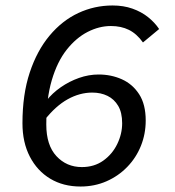

<svg xmlns="http://www.w3.org/2000/svg" viewBox="-20 -669 640 701"><path d="M274 12Q211 12 163.5 -16.5Q116 -45 89 -97Q62 -149 62 -219Q62 -324 88.5 -404Q115 -484 161 -539Q207 -594 266 -621.5Q325 -649 391 -649Q431 -649 463.5 -637.5Q496 -626 520.5 -606.5Q545 -587 561 -563L502 -514Q479 -546 450.5 -560Q422 -574 385 -574Q342 -574 300 -552.5Q258 -531 223.5 -487.5Q189 -444 169 -376Q149 -308 149 -214Q149 -139 186 -99Q223 -59 279 -59Q324 -59 357 -82.5Q390 -106 408 -143Q426 -180 426 -219Q426 -258 411.5 -282.5Q397 -307 372.5 -319Q348 -331 317 -331Q271 -331 227 -306.5Q183 -282 143 -231L149 -301Q171 -329 202 -350.5Q233 -372 268.5 -384.5Q304 -397 340 -397Q386 -397 425 -379.5Q464 -362 488 -325Q512 -288 512 -229Q512 -180 494.5 -136.5Q477 -93 444.5 -59.5Q412 -26 368.5 -7Q325 12 274 12Z"/></svg>

Font: Source Code Pro ExtraLight Medium
Style: Italic
Weight: 500
Italic angle: -11°
Monospace: yes
Version: Version 1.016;hotconv 1.0.116;makeotfexe 2.5.65601